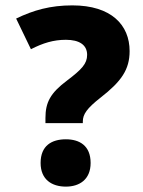

<svg xmlns="http://www.w3.org/2000/svg" viewBox="-20 -681 532 714"><path d="M249 -661C167 -661 104 -643 40 -612L95 -498C140 -521 179 -533 225 -533C275 -533 304 -514 304 -477C304 -444 284 -423 230 -382C167 -335 149 -300 149 -242V-223H288V-229C288 -256 303 -278 354 -318C431 -378 462 -422 462 -491C462 -588 394 -661 249 -661ZM225 13C275 13 317 -13 317 -75C317 -140 275 -163 225 -163C173 -163 131 -140 131 -75C131 -13 173 13 225 13Z"/></svg>

Font: Noto Sans Telugu ExtraBold
Style: Regular
Weight: 800
Designer: Jelle Bosma - Monotype Design Team
Foundry: Monotype Imaging Inc.
Version: Version 2.005